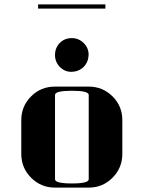

<svg xmlns="http://www.w3.org/2000/svg" viewBox="-20 -856 655 876"><path d="M77.1 -308.1Q77.1 -371.6 122.1 -416.5Q166.5 -460.9 231 -460.9H384.8Q448.7 -460.9 493.7 -416Q538.1 -371.6 538.1 -308.1V-153.8Q538.1 -89.8 493.2 -44.9Q448.2 0 384.8 0H231Q167 0 122.1 -44.9Q77.1 -89.8 77.1 -153.8ZM153.8 -816.9V-835.9H460.9V-816.9ZM231 -38.1Q231 -19 308.1 -19Q384.8 -19 384.8 -38.1V-422.9Q384.8 -441.9 308.1 -441.9Q231 -441.9 231 -422.9ZM231 -605Q231 -637.7 252.9 -660.2Q274.9 -682.1 307.1 -682.1Q339.4 -682.1 361.8 -659.7Q384.8 -636.7 384.3 -605.5Q383.3 -573.2 361.8 -550.8Q339.4 -529.3 307.6 -528.3Q276.4 -527.3 253.4 -550.3Q231 -572.8 231 -605Z"/></svg>

Font: Hjet
Style: Regular
Weight: 400
Designer: T. Christopher White
Version: Version 1.2